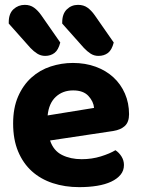

<svg xmlns="http://www.w3.org/2000/svg" viewBox="-20 -755 583 790"><path d="M186 -177Q200 -135 235 -117.5Q270 -100 316 -100Q358 -100 395 -111.5Q432 -123 455 -137Q470 -127 480 -111Q490 -95 490 -76Q490 -53 476 -36Q462 -19 437.5 -7.5Q413 4 379.5 9.5Q346 15 306 15Q247 15 197 -1.5Q147 -18 111 -50.5Q75 -83 54.5 -132Q34 -181 34 -247Q34 -311 54.5 -358Q75 -405 109.5 -436Q144 -467 188.5 -481.5Q233 -496 280 -496Q331 -496 373.5 -480.5Q416 -465 446.5 -437Q477 -409 494 -370Q511 -331 511 -285Q511 -253 494 -237Q477 -221 446 -216ZM281 -383Q238 -383 209.5 -356.5Q181 -330 176 -280L367 -311Q365 -337 344 -360Q323 -383 281 -383ZM16 -658V-664Q16 -699 35.5 -717Q55 -735 82 -735Q104 -735 120 -723.5Q136 -712 150 -692L228 -580Q220 -549 204 -537Q188 -525 166 -525Q148 -525 133 -534.5Q118 -544 105 -558ZM236 -658V-663Q236 -698 255 -716.5Q274 -735 301 -735Q324 -735 340 -723.5Q356 -712 370 -692L448 -580Q440 -549 424 -537Q408 -525 385 -525Q367 -525 352.5 -534.5Q338 -544 325 -558Z"/></svg>

Font: Baloo Tammudu 2
Style: Bold
Weight: 700
Designer: Maithili Shingre, Omkar Shende and Ek Type
Foundry: Ek Type
Version: Version 1.640;hotconv 1.0.111;makeotfexe 2.5.65597; ttfautoh